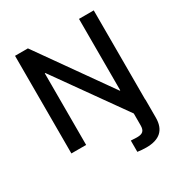

<svg xmlns="http://www.w3.org/2000/svg" viewBox="-212 -879 1170 1240"><g transform="rotate(-30 373.5 -259.5)"><path d="M667 -728H557V-195H553L176 -728H80V0H190V-534H194L558 -22V66C558 107 542 122 499 122C485 122 469 121 454 120V204C473 207 497 209 519 209C618 209 668 164 668 72V-63H667Z"/></g></svg>

Font: Wafeq Medium
Style: Regular
Weight: 500
Designer: Rasmus Andersson & Azza Alameddine
Foundry: Google & TypeTogether
Version: Version 3.000;January 28, 2025;FontCreator 15.0.0.3014 64-bi